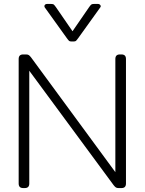

<svg xmlns="http://www.w3.org/2000/svg" viewBox="-20 -957 736 977"><path d="M320 -763 208 -919Q206 -921 206 -926Q206 -931 210 -934Q214 -937 220 -937H239Q250 -937 254 -933.5Q258 -930 265 -920L349 -798L433 -920Q440 -930 444 -933.5Q448 -937 459 -937H478Q486 -937 490.5 -931Q495 -925 490 -919L378 -763Q370 -752 366.5 -749Q363 -746 355 -746H343Q335 -746 331.5 -749Q328 -752 320 -763ZM75 -23V-657Q75 -680 98 -680H112Q121 -680 126 -677Q131 -674 138 -665L567 -81V-657Q567 -680 590 -680H598Q621 -680 621 -657V-23Q621 0 598 0H584Q575 0 570 -3Q565 -6 558 -15L129 -597V-23Q129 0 106 0H98Q75 0 75 -23Z"/></svg>

Font: Mitr ExtraLight
Style: Regular
Weight: 275
Designer: Thanarat Vachiruckul
Foundry: Cadson Demak Co.,Ltd.
Version: Version 1.001